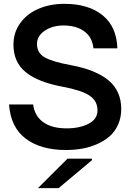

<svg xmlns="http://www.w3.org/2000/svg" viewBox="-20 -764 684 996"><path d="M314 -744.1Q439.5 -744.1 512.5 -684.6Q585.4 -625 588.9 -513.2H464.8Q458.5 -571.8 416.7 -601.8Q375 -631.8 309.1 -631.8Q252.4 -631.8 212.2 -604.7Q171.9 -577.6 171.9 -536.1Q171.9 -489.7 211.4 -466.8Q251 -443.8 348.1 -425.8Q477.5 -401.9 543.2 -346.9Q608.9 -292 608.9 -198.2Q608.9 -153.8 592.5 -117.4Q576.2 -81.1 548.6 -56.9Q521 -32.7 483.6 -16.4Q446.3 0 406 7.1Q365.7 14.2 321.8 14.2Q191.9 14.2 113.5 -44.7Q35.2 -103.5 26.9 -222.2H151.9Q159.2 -163.1 203.9 -130.6Q248.5 -98.1 325.2 -98.1Q393.6 -98.1 439.7 -122.1Q485.8 -146 485.8 -191.9Q485.8 -240.7 444.1 -268.3Q402.3 -295.9 305.2 -314Q178.2 -337.4 114 -389.2Q49.8 -440.9 49.8 -532.2Q49.8 -596.7 85.9 -645.5Q122.1 -694.3 181.6 -719.2Q241.2 -744.1 314 -744.1ZM176.8 211.9 330.1 59.1H457V66.9L284.2 211.9Z"/></svg>

Font: Nacelle SemiBold
Style: Regular
Weight: 600
Designer: Sora Sagano
Foundry: Sora Sagano
Version: Version 1.000;FEAKit 1.0